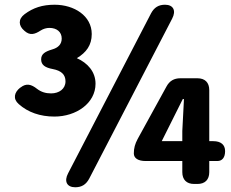

<svg xmlns="http://www.w3.org/2000/svg" viewBox="-20 -738 979 812"><path d="M210 -245C302 -245 384 -301 384 -384C384 -435 350 -472 305 -492C345 -516 368 -547 368 -594C368 -671 294 -718 211 -718C159 -718 120 -705 84 -678C56 -657 58 -629 83 -608C106 -587 126 -592 152 -609C163 -616 176 -620 189 -620C220 -620 241 -603 241 -575C241 -551 226 -536 201 -529C171 -520 154 -510 154 -487C154 -463 171 -452 203 -446C240 -439 257 -422 257 -394C257 -362 230 -343 196 -343C173 -343 154 -349 137 -362C112 -382 91 -387 67 -368L65 -367C40 -347 34 -320 59 -298C98 -263 150 -245 210 -245ZM268 -5C250 29 263 54 298 54C326 54 344 42 357 18L708 -659C726 -693 713 -718 678 -718C650 -718 632 -706 619 -682ZM546 -89C546 -69 564 -57 596 -57H751V-10C751 22 769 40 801 40H815C847 40 865 22 865 -10V-57H899C920 -57 932 -72 932 -99C932 -126 914 -141 882 -141H865V-357C865 -389 847 -407 815 -407H743C716 -407 697 -396 684 -372L562 -150C551 -129 546 -112 546 -89ZM664 -141 753 -319H758L751 -184V-141Z"/></svg>

Font: コーポレート・ロゴ（ラウンド）ver3 Bold
Style: Regular
Weight: 700
Designer: [KANA_main] LOGOTYPE.JP [Source Han Sans] Ryoko NISHIZUKA 西塚涼子 (kana, bopomofo & ideographs); Paul D. Hunt (Latin, Greek
Version: Version 12.001;FEAKit 1.0